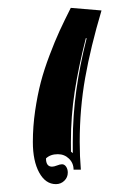

<svg xmlns="http://www.w3.org/2000/svg" viewBox="-20 -605 328 488"><path d="M63.5 -244.1Q63.5 -283.4 69.3 -323.4Q75.2 -363.3 83.7 -396Q92.3 -428.7 106 -464.7Q119.6 -500.7 131.6 -526.7Q143.6 -552.7 159.9 -585L238 -578.4Q210.4 -485.6 196.5 -407.2Q182.6 -328.9 182.6 -244.1Q182.6 -207.5 185.5 -173.8H167Q167 -190.4 155.3 -201.8Q143.6 -213.1 127 -213.1Q108.2 -213.1 96.9 -202.4Q96.9 -181.6 112.1 -181.4Q117.2 -181.4 124.9 -184.4Q132.6 -187.5 137.7 -187.5Q143.8 -187.5 148.1 -181.3Q152.3 -175 152.3 -166.3Q152.3 -154.1 143.4 -145.5Q134.5 -137 122.1 -137Q95.7 -137 79.6 -166.4Q63.5 -195.8 63.5 -244.1ZM160.2 -244.1 160.4 -219.5 165 -215.8V-244.1Q165 -312 174 -375.7Q182.9 -439.5 200.2 -507.6L198.2 -508.1Q179.7 -435.5 169.9 -372.8Q160.2 -310.1 160.2 -244.1Z"/></svg>

Font: AgreloyInT3
Style: Medium
Weight: 400
Designer: gluk
Foundry: gluk
Version: Version 0.27